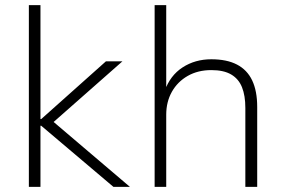

<svg xmlns="http://www.w3.org/2000/svg" viewBox="-20 -725 1108 745"><path d="M92 0V-705H137V-263H140L391 -487H455L168 -234L169 -268L484 0H420L140 -237H137V0Z M580 0V-705H625V-372H619Q640 -432 688.5 -463.5Q737 -495 800 -495Q860 -495 899.5 -474.5Q939 -454 958.5 -413Q978 -372 978 -310V0H932V-306Q932 -354 919 -386.5Q906 -419 877 -436Q848 -453 800 -453Q748 -453 708.5 -430.5Q669 -408 647 -369Q625 -330 625 -280V0Z"/></svg>

Font: Nunito Sans 10pt ExtraLight
Style: Regular
Weight: 250
Designer: Vernon Adams
Foundry: Vernon Adams
Version: Version 3.101;gftools[0.9.27]